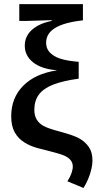

<svg xmlns="http://www.w3.org/2000/svg" viewBox="-20 -745 486 953"><path d="M35.6 -168Q35.6 -259.3 95.2 -319.3Q154.8 -379.4 261.2 -395.5V-396.5Q186.5 -402.3 144.8 -435.1Q103 -467.8 103 -518.6Q103 -564.5 137.9 -596.4Q172.9 -628.4 236.3 -641.1V-645L112.3 -641.1H75.7V-724.6H391.6V-644Q298.8 -633.8 253.9 -606.4Q209 -579.1 209 -533.2Q209 -496.1 238.8 -474.6Q256.3 -460 288.1 -451.2Q319.8 -442.4 370.6 -438V-354.5Q293.5 -344.2 244.6 -325.2Q195.8 -306.2 173.1 -275.6Q150.4 -245.1 150.4 -200.2Q150.4 -171.4 161.9 -152.1Q173.3 -132.8 194.8 -120.6Q217.3 -107.4 281.2 -90.8Q312 -82.5 335.7 -74.2Q359.4 -65.9 375 -57.1Q403.8 -40.5 421.4 -14.6Q439 11.2 439 52.7Q439 71.8 433.3 95.5Q427.7 119.1 417.7 143.1Q407.7 167 394.5 188L314.5 154.8Q327.6 134.8 334.5 115.5Q341.3 96.2 341.3 81.5Q341.3 46.4 299.8 27.8Q289.1 22.9 268.6 16.8Q248 10.7 217.3 2.9Q187.5 -3.9 166.3 -10Q145 -16.1 130.1 -22.7Q115.2 -29.3 103.5 -36.6Q71.3 -55.7 53.5 -87.4Q35.6 -119.1 35.6 -168Z"/></svg>

Font: Arimo SemiBold
Style: Regular
Weight: 600
Designer: Steve Matteson
Foundry: Monotype Imaging Inc.
Version: Version 1.33